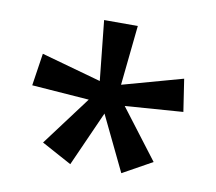

<svg xmlns="http://www.w3.org/2000/svg" viewBox="-58 -932 651 578"><g transform="rotate(10 268.0 -643.5)"><path d="M319 -866 300 -683 484 -734 499 -635 322 -622 437 -471 347 -421 266 -589 191 -421 99 -471 212 -622 37 -635 52 -734 235 -683 216 -866Z"/></g></svg>

Font: Noto Sans Malayalam UI SemiCondensed Medium
Style: Regular
Weight: 500
Width: 4
Designer: Jelle Bosma - Monotype Design Team
Foundry: Monotype Imaging Inc.
Version: Version 2.104; ttfautohint (v1.8.4.7-5d5b)